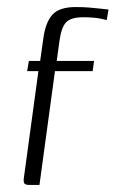

<svg xmlns="http://www.w3.org/2000/svg" viewBox="-20 -525 328 545"><path d="M62 -352H94L103 -416Q109 -461 128.5 -483Q148 -505 195 -505Q217 -505 234 -503.5Q251 -502 264.5 -500.5Q278 -499 288 -498L283 -468Q276 -470 266 -472Q256 -474 243.5 -475Q231 -476 216 -476Q181 -476 167.5 -461.5Q154 -447 149 -410L141 -352H247L243 -323H136L92 0H64Q52 0 49 -4.5Q46 -9 48 -22L89 -323H57Z"/></svg>

Font: Genos Light
Style: Italic
Weight: 300
Italic angle: -8°
Designer: Robert E. Leuschke
Foundry: Robert E. Leuschke
Version: Version 1.010